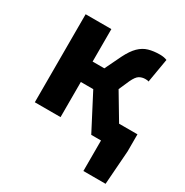

<svg xmlns="http://www.w3.org/2000/svg" viewBox="-158 -636 903 937"><g transform="rotate(30 294.0 -167.5)"><path d="M438 172V0H409V-115H577V-19L563 172ZM65 0V-496H210V-313H276L320 -404Q341 -446 364 -468.5Q387 -491 415 -499Q443 -507 478 -507Q501 -507 518 -500L495 -365Q491 -367 486 -367.5Q481 -368 476 -368Q458 -368 443 -359.5Q428 -351 413 -319L387 -260L542 0H383L280 -198H210V0Z"/></g></svg>

Font: Source Sans 3
Style: Bold
Weight: 700
Designer: Paul D. Hunt
Foundry: Adobe
Version: Version 3.052;hotconv 1.1.0;makeotfexe 2.6.0